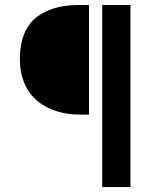

<svg xmlns="http://www.w3.org/2000/svg" viewBox="-20 -674 640 774"><path d="M303.2 -211.9Q251.5 -211.9 207.8 -225.8Q164.1 -239.7 130.9 -266.8Q97.7 -293.9 78.9 -337.2Q60.1 -380.4 60.1 -436Q60.1 -495.1 78.1 -538.3Q96.2 -581.5 129.4 -606.2Q162.6 -630.9 203.9 -642.3Q245.1 -653.8 296.9 -653.8H338.9V-211.9ZM392.1 80.1V-653.8H505.9V80.1Z"/></svg>

Font: Office Code Pro Medium
Style: Regular
Weight: 500
Designer: Nathan Rutzky & Paul D. Hunt
Foundry: Adobe Systems Incorporated
Version: Version 1.004;PS 001.004;hotconv 1.0.70;makeotf.lib2.5.58329